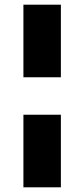

<svg xmlns="http://www.w3.org/2000/svg" viewBox="-20 -720 360 820"><path d="M240 -390H80V-700H240ZM240 80H80V-230H240Z"/></svg>

Font: Goli Bold
Style: Regular
Weight: 700
Designer: jaikishan Patel
Foundry: MagicType
Version: Version 1.000